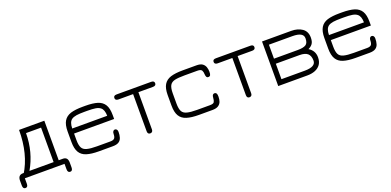

<svg xmlns="http://www.w3.org/2000/svg" viewBox="-6 -1123 3824 1878"><g transform="rotate(-20 1906.0 -184.0)"><path d="M36.5 93.5C36.5 93.5 36.5 93.5 36.5 93.5C19 93.5 10 81.5 10 58C10 58 10 58 10 58C10 58 10 7.5 10 7.5C10 -32 27.5 -51.5 63 -51C63 -51 63 -51 63 -51C63 -51 93.5 -51 93.5 -51C93.5 -51 63.5 -38.5 63.5 -38.5C135 -153 171 -294.5 171 -462.5C171 -462.5 171 -462.5 171 -462.5C171 -462.5 434 -462.5 434 -462.5C434 -462.5 434 -51 434 -51C434 -51 477 -51 477 -51C511 -51 528 -31.5 528 7.5C528 7.5 528 7.5 528 7.5C528 7.5 528 58 528 58C528 81.5 519.5 93.5 502 93.5C502 93.5 502 93.5 502 93.5C484.5 93.5 475.5 81.5 475.5 58C475.5 58 475.5 58 475.5 58C475.5 58 475.5 1.5 475.5 1.5C475.5 1.5 62.5 1.5 62.5 1.5C62.5 1.5 62.5 58 62.5 58C62.5 81.5 54 93.5 36.5 93.5ZM129.5 -51C129.5 -51 129.5 -51 129.5 -51C129.5 -51 381 -51 381 -51C381 -51 381 -410 381 -410C381 -410 224.5 -410 224.5 -410C223.5 -278.5 192 -158.5 129.5 -51Z M978.5 1.5C978.5 1.5 832.5 1.5 832.5 1.5C781 1.5 739.5 -3.5 707 -14C674.5 -24 651 -42 635.5 -67.5C620 -93 612 -129.5 612 -176C612 -176 612 -176 612 -176C612 -176 612 -285.5 612 -285.5C612 -332 620 -368 635.5 -393.5C651 -419 674.5 -437 707 -447.5C739.5 -457.5 781 -462.5 832.5 -462.5C832.5 -462.5 832.5 -462.5 832.5 -462.5C832.5 -462.5 861.5 -462.5 861.5 -462.5C912.5 -462.5 954.5 -457.5 987 -447.5C1019.5 -437 1043 -419 1058.5 -393.5C1074 -368 1081.5 -332 1081.5 -285.5C1081.5 -285.5 1081.5 -285.5 1081.5 -285.5C1081.5 -285.5 1081.5 -245 1081.5 -245C1081.5 -245 664.5 -245 664.5 -245C664.5 -245 664.5 -176.5 664.5 -176.5C664.5 -141 669.5 -114.5 679 -96.5C688.5 -78.5 706 -66.5 730.5 -60.5C755 -54 789 -51 832.5 -51C832.5 -51 832.5 -51 832.5 -51C832.5 -51 971.5 -51 971.5 -51C992.5 -51 1007 -55.5 1015 -64.5C1022.5 -73.5 1026.5 -88.5 1026.5 -109C1026.5 -109 1026.5 -109 1026.5 -109C1026.5 -121.5 1029 -130.5 1034.5 -137C1039.5 -143 1045.5 -146 1052.5 -146C1052.5 -146 1052.5 -146 1052.5 -146C1060 -146 1066.5 -143 1071.5 -137C1076.5 -131 1079 -122.5 1079 -111.5C1079 -111.5 1079 -111.5 1079 -111.5C1079 -89.5 1076.5 -70 1071 -53C1065.5 -35.5 1056 -22.5 1041.5 -13C1027 -3.5 1006 1.5 978.5 1.5C978.5 1.5 978.5 1.5 978.5 1.5ZM664.5 -297.5C664.5 -297.5 664.5 -297.5 664.5 -297.5C664.5 -297.5 1028.5 -297.5 1028.5 -297.5C1028 -339.5 1017.5 -368.5 998 -384C998 -384 998 -384 998 -384C985.5 -394.5 968.5 -401.5 946 -405C923.5 -408.5 895 -410 861.5 -410C861.5 -410 861.5 -410 861.5 -410C861.5 -410 832.5 -410 832.5 -410C799 -410 771.5 -408.5 749.5 -405.5C727.5 -402 710 -396 697.5 -387C697.5 -387 697.5 -387 697.5 -387C676 -371.5 665 -342 664.5 -297.5Z M1366.5 8.5C1366.5 8.5 1366.5 8.5 1366.5 8.5C1348 8.5 1339 -2 1339 -23C1339 -23 1339 -23 1339 -23C1339 -23 1339 -410 1339 -410C1339 -410 1187 -410 1187 -410C1164.5 -410 1153.5 -419 1153.5 -436.5C1153.5 -436.5 1153.5 -436.5 1153.5 -436.5C1153.5 -454 1164.5 -462.5 1187 -462.5C1187 -462.5 1187 -462.5 1187 -462.5C1187 -462.5 1545.5 -462.5 1545.5 -462.5C1567.5 -462.5 1578.5 -454 1578.5 -436.5C1578.5 -436.5 1578.5 -436.5 1578.5 -436.5C1578.5 -419 1567.5 -410 1545.5 -410C1545.5 -410 1545.5 -410 1545.5 -410C1545.5 -410 1394 -410 1394 -410C1394 -410 1394 -23 1394 -23C1394 -13 1391.5 -5.5 1387 0C1382 5.5 1375 8.5 1366.5 8.5Z M2015 1.5C2015 1.5 1874 1.5 1874 1.5C1822.5 1.5 1781 -3.5 1748.5 -14C1716 -24 1692.5 -42 1677 -67.5C1661.5 -93 1653.5 -129.5 1653.5 -176C1653.5 -176 1653.5 -176 1653.5 -176C1653.5 -176 1653.5 -285.5 1653.5 -285.5C1653.5 -332 1661.5 -368 1677 -393.5C1692.5 -419 1716 -437 1748.5 -447.5C1781 -457.5 1822.5 -462.5 1874 -462.5C1874 -462.5 1874 -462.5 1874 -462.5C1874 -462.5 2018 -462.5 2018 -462.5C2044.5 -462.5 2064.5 -457.5 2078.5 -448C2092.5 -438 2102 -425 2107.5 -409.5C2113 -394 2115.5 -377.5 2115.5 -360C2115.5 -360 2115.5 -360 2115.5 -360C2115.5 -344 2113.5 -332.5 2109.5 -325.5C2105 -318.5 2098.5 -315 2089 -315C2089 -315 2089 -315 2089 -315C2078.5 -315 2072 -319 2068.5 -327C2065 -335 2063 -343.5 2063 -352C2063 -352 2063 -352 2063 -352C2062.5 -369.5 2059.5 -383.5 2053.5 -394C2047 -404.5 2032 -410 2008 -410C2008 -410 2008 -410 2008 -410C2008 -410 1874 -410 1874 -410C1831 -410 1797.5 -407.5 1773 -402C1748.5 -396.5 1731 -384.5 1721 -366.5C1711 -348.5 1706 -321 1706 -284.5C1706 -284.5 1706 -284.5 1706 -284.5C1706 -284.5 1706 -176.5 1706 -176.5C1706 -141 1711 -114.5 1720.5 -96.5C1730 -78.5 1747.5 -66.5 1772 -60.5C1796.5 -54 1830.5 -51 1874 -51C1874 -51 1874 -51 1874 -51C1874 -51 2008 -51 2008 -51C2032.5 -51 2047.5 -56 2053 -66C2058.5 -76 2062 -90.5 2063 -109C2063 -109 2063 -109 2063 -109C2063.5 -122.5 2066.5 -132 2071 -137.5C2075.5 -143 2082 -146 2089.5 -146C2089.5 -146 2089.5 -146 2089.5 -146C2098 -146 2104.5 -142.5 2109 -136C2113.5 -129.5 2115.5 -118 2115.5 -102C2115.5 -102 2115.5 -102 2115.5 -102C2115.5 -82.5 2112.5 -64.5 2107 -49C2101 -33.5 2090.5 -21 2076 -12C2061.5 -3 2041 1.5 2015 1.5C2015 1.5 2015 1.5 2015 1.5Z M2399.5 8.5C2399.5 8.5 2399.5 8.5 2399.5 8.5C2381 8.5 2372 -2 2372 -23C2372 -23 2372 -23 2372 -23C2372 -23 2372 -410 2372 -410C2372 -410 2220 -410 2220 -410C2197.5 -410 2186.5 -419 2186.5 -436.5C2186.5 -436.5 2186.5 -436.5 2186.5 -436.5C2186.5 -454 2197.5 -462.5 2220 -462.5C2220 -462.5 2220 -462.5 2220 -462.5C2220 -462.5 2578.5 -462.5 2578.5 -462.5C2600.5 -462.5 2611.5 -454 2611.5 -436.5C2611.5 -436.5 2611.5 -436.5 2611.5 -436.5C2611.5 -419 2600.5 -410 2578.5 -410C2578.5 -410 2578.5 -410 2578.5 -410C2578.5 -410 2427 -410 2427 -410C2427 -410 2427 -23 2427 -23C2427 -13 2424.5 -5.5 2420 0C2415 5.5 2408 8.5 2399.5 8.5Z M3003 1.5C3003 1.5 2700 1.5 2700 1.5C2700 1.5 2700 -462.5 2700 -462.5C2700 -462.5 3003 -462.5 3003 -462.5C3048.5 -462.5 3086.5 -452 3117 -431C3147 -410 3162 -378 3162 -335.5C3162 -335.5 3162 -335.5 3162 -335.5C3162 -307 3156.5 -286 3146 -271.5C3135.5 -257 3120.5 -245.5 3101.5 -237C3101.5 -237 3101.5 -237 3101.5 -237C3142 -212 3162 -176.5 3162 -130.5C3162 -130.5 3162 -130.5 3162 -130.5C3162 -100 3155 -75.5 3141.5 -56C3127.5 -36.5 3108.5 -22 3084.5 -12.5C3060.5 -3 3033.5 1.5 3003 1.5C3003 1.5 3003 1.5 3003 1.5ZM2752.5 -212C2752.5 -212 2752.5 -51 2752.5 -51C2752.5 -51 2996 -51 2996 -51C3071.5 -51 3109.5 -72.5 3109.5 -115C3109.5 -115 3109.5 -115 3109.5 -115C3109.5 -148 3100.5 -172.5 3083 -188.5C3065 -204 3037.5 -212 3000 -212C3000 -212 3000 -212 3000 -212C3000 -212 2752.5 -212 2752.5 -212ZM2752.5 -410C2752.5 -410 2752.5 -264.5 2752.5 -264.5C2752.5 -264.5 3000 -264.5 3000 -264.5C3038.5 -264.5 3067 -270 3084.5 -281C3102 -292 3110.5 -314 3110.5 -346.5C3110.5 -346.5 3110.5 -346.5 3110.5 -346.5C3110.5 -389 3072.5 -410 2996 -410C2996 -410 2996 -410 2996 -410C2996 -410 2752.5 -410 2752.5 -410Z M3651 1.5C3651 1.5 3505 1.5 3505 1.5C3453.5 1.5 3412 -3.5 3379.5 -14C3347 -24 3323.5 -42 3308 -67.5C3292.5 -93 3284.5 -129.5 3284.5 -176C3284.5 -176 3284.5 -176 3284.5 -176C3284.5 -176 3284.5 -285.5 3284.5 -285.5C3284.5 -332 3292.5 -368 3308 -393.5C3323.5 -419 3347 -437 3379.5 -447.5C3412 -457.5 3453.5 -462.5 3505 -462.5C3505 -462.5 3505 -462.5 3505 -462.5C3505 -462.5 3534 -462.5 3534 -462.5C3585 -462.5 3627 -457.5 3659.5 -447.5C3692 -437 3715.5 -419 3731 -393.5C3746.5 -368 3754 -332 3754 -285.5C3754 -285.5 3754 -285.5 3754 -285.5C3754 -285.5 3754 -245 3754 -245C3754 -245 3337 -245 3337 -245C3337 -245 3337 -176.5 3337 -176.5C3337 -141 3342 -114.5 3351.5 -96.5C3361 -78.5 3378.5 -66.5 3403 -60.5C3427.5 -54 3461.5 -51 3505 -51C3505 -51 3505 -51 3505 -51C3505 -51 3644 -51 3644 -51C3665 -51 3679.5 -55.5 3687.5 -64.5C3695 -73.5 3699 -88.5 3699 -109C3699 -109 3699 -109 3699 -109C3699 -121.5 3701.5 -130.5 3707 -137C3712 -143 3718 -146 3725 -146C3725 -146 3725 -146 3725 -146C3732.5 -146 3739 -143 3744 -137C3749 -131 3751.5 -122.5 3751.5 -111.5C3751.5 -111.5 3751.5 -111.5 3751.5 -111.5C3751.5 -89.5 3749 -70 3743.5 -53C3738 -35.5 3728.5 -22.5 3714 -13C3699.5 -3.5 3678.5 1.5 3651 1.5C3651 1.5 3651 1.5 3651 1.5ZM3337 -297.5C3337 -297.5 3337 -297.5 3337 -297.5C3337 -297.5 3701 -297.5 3701 -297.5C3700.5 -339.5 3690 -368.5 3670.5 -384C3670.5 -384 3670.5 -384 3670.5 -384C3658 -394.5 3641 -401.5 3618.5 -405C3596 -408.5 3567.5 -410 3534 -410C3534 -410 3534 -410 3534 -410C3534 -410 3505 -410 3505 -410C3471.5 -410 3444 -408.5 3422 -405.5C3400 -402 3382.5 -396 3370 -387C3370 -387 3370 -387 3370 -387C3348.5 -371.5 3337.5 -342 3337 -297.5Z"/></g></svg>

Font: Jura-Fortis-Regular
Style: Regular
Weight: 500
Designer: Daniel Johnson, Alexei Vanyashin, Mirko Velimirovic
Foundry: Daniel Johnson
Version: ""